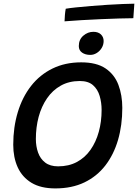

<svg xmlns="http://www.w3.org/2000/svg" viewBox="-20 -999 750 1044"><path d="M281 25.5Q201.5 25.5 151 -5.2Q100.5 -36 76.2 -89.5Q52 -143 52 -212Q52 -307.5 76.8 -389.2Q101.5 -471 149 -531.8Q196.5 -592.5 265.2 -626.2Q334 -660 421.5 -660Q505 -660 553.8 -627Q602.5 -594 623.8 -537.8Q645 -481.5 645 -412.5Q645 -318 621.8 -238.2Q598.5 -158.5 552.8 -99.2Q507 -40 439 -7.2Q371 25.5 281 25.5ZM296 -94.5Q354 -94.5 398.2 -118.2Q442.5 -142 472.2 -184.5Q502 -227 517.2 -282.5Q532.5 -338 532.5 -401.5Q532.5 -441 522 -477Q511.5 -513 485.8 -535.8Q460 -558.5 414 -558.5Q355.5 -558.5 310.8 -533.5Q266 -508.5 235.8 -464.5Q205.5 -420.5 190.2 -363.8Q175 -307 175 -243Q175 -203.5 187 -169.5Q199 -135.5 225.8 -115Q252.5 -94.5 296 -94.5ZM487.5 -826Q514 -826 528.8 -811.8Q543.5 -797.5 543.5 -776Q543.5 -755.5 533 -738.2Q522.5 -721 506 -710.8Q489.5 -700.5 471 -700.5Q444 -700.5 426.2 -713Q408.5 -725.5 408.5 -748.5Q408.5 -784 433 -805Q457.5 -826 487.5 -826ZM705 -900Q674 -900 627.8 -898.5Q581.5 -897 528.5 -894.8Q475.5 -892.5 424 -889.5Q372.5 -886.5 331 -883Q331.5 -900 333 -918Q334.5 -936 337.5 -951.5Q357 -955 393.2 -958.8Q429.5 -962.5 473.8 -966.2Q518 -970 563.5 -972.8Q609 -975.5 647.8 -977.2Q686.5 -979 710.5 -979Z"/></svg>

Font: Grandstander Thin Medium
Style: Italic
Weight: 500
Italic angle: -15°
Version: Version 1.200